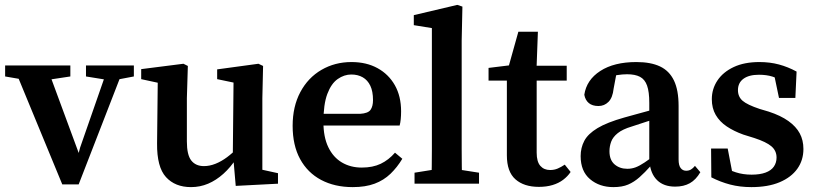

<svg xmlns="http://www.w3.org/2000/svg" viewBox="-20 -752 3343 786"><path d="M235 3 34 -484H170L311 -102H296L308 -148L425 -484H491L302 3ZM1 -439V-484H268V-439L162 -423H94ZM332 -439V-484H528V-439L449 -424H425Z M762 14Q697 14 659.5 -27Q622 -68 623 -165L626 -437L655 -407L558 -428V-469L731 -491L749 -482L745 -350V-173Q745 -118 763 -95Q781 -72 815 -72Q838 -72 862 -81.5Q886 -91 909.5 -108.5Q933 -126 954 -148L969 -104H948Q924 -67 894.5 -40.5Q865 -14 832 0Q799 14 762 14ZM945 9 935 -107 933 -108 936 -414 869 -428V-468L1038 -491L1057 -482L1054 -350V-57L1118 -43V0Z M1424 14Q1350 14 1294.5 -15.5Q1239 -45 1208.5 -101Q1178 -157 1178 -237Q1178 -316 1209.5 -375Q1241 -434 1296 -466Q1351 -498 1419 -498Q1480 -498 1525.5 -473Q1571 -448 1596.5 -403Q1622 -358 1622 -296Q1622 -279 1620.5 -264Q1619 -249 1616 -238H1238V-286H1454Q1487 -288 1497 -302.5Q1507 -317 1507 -342Q1507 -378 1496 -401Q1485 -424 1465 -435.5Q1445 -447 1418 -447Q1389 -447 1362.5 -428.5Q1336 -410 1320 -367.5Q1304 -325 1304 -252Q1304 -191 1324 -149.5Q1344 -108 1379.5 -87Q1415 -66 1461 -66Q1506 -66 1538.5 -81.5Q1571 -97 1597 -127L1627 -102Q1606 -67 1578.5 -40.5Q1551 -14 1513.5 0Q1476 14 1424 14Z M1677 0V-45L1783 -62H1832L1941 -45V0ZM1746 0Q1747 -35 1747.5 -70.5Q1748 -106 1748 -141.5Q1748 -177 1748 -212V-637L1674 -649V-690L1852 -732L1873 -725L1870 -586V-212Q1870 -177 1870 -141.5Q1870 -106 1870.5 -70.5Q1871 -35 1872 0Z M2117 -422V-483H2300V-422ZM2186 13Q2125 13 2090 -18Q2055 -49 2055 -116Q2055 -138 2055 -158.5Q2055 -179 2055 -206V-422H1980V-474L2102 -489L2055 -454L2102 -622H2182L2176 -460L2177 -444V-127Q2177 -90 2192 -73Q2207 -56 2232 -56Q2249 -56 2263 -62Q2277 -68 2292 -78L2316 -48Q2304 -30 2285.5 -16Q2267 -2 2242 5.5Q2217 13 2186 13Z M2491 14Q2434 14 2395.5 -18.5Q2357 -51 2357 -113Q2357 -147 2372 -175.5Q2387 -204 2426 -227.5Q2465 -251 2536 -271Q2562 -278 2588.5 -285.5Q2615 -293 2641.5 -300Q2668 -307 2695 -314V-275Q2661 -265 2628.5 -254.5Q2596 -244 2566 -234Q2529 -223 2509 -207Q2489 -191 2482 -172Q2475 -153 2475 -133Q2475 -97 2496 -79Q2517 -61 2548 -61Q2566 -61 2582 -67Q2598 -73 2619 -87Q2640 -101 2671 -125L2681 -73H2644Q2620 -46 2598 -26.5Q2576 -7 2551.5 3.5Q2527 14 2491 14ZM2744 12Q2697 12 2670 -14.5Q2643 -41 2639 -89L2638 -92V-331Q2638 -376 2629 -401.5Q2620 -427 2600 -437.5Q2580 -448 2547 -448Q2528 -448 2506 -444.5Q2484 -441 2455 -431L2507 -469L2492 -389Q2488 -352 2471 -335Q2454 -318 2430 -318Q2405 -318 2390.5 -330Q2376 -342 2372 -364Q2381 -425 2437.5 -461.5Q2494 -498 2585 -498Q2644 -498 2682 -480Q2720 -462 2739 -422.5Q2758 -383 2758 -318V-99Q2758 -75 2766.5 -64Q2775 -53 2789 -53Q2800 -53 2808.5 -58Q2817 -63 2825 -73L2847 -47Q2829 -16 2804 -2Q2779 12 2744 12Z M3056 14Q3009 14 2969 3.5Q2929 -7 2892 -26L2891 -144H2959L2983 -19H2935V-73Q2963 -56 2992.5 -46.5Q3022 -37 3057 -37Q3091 -37 3114 -45.5Q3137 -54 3148 -70Q3159 -86 3159 -107Q3159 -135 3138 -153Q3117 -171 3068 -187L3023 -201Q2984 -215 2955 -234.5Q2926 -254 2910 -281.5Q2894 -309 2894 -346Q2894 -388 2917 -422.5Q2940 -457 2983.5 -477.5Q3027 -498 3089 -498Q3132 -498 3169 -488Q3206 -478 3241 -459L3236 -351H3169L3146 -461H3191V-414Q3166 -431 3142 -438.5Q3118 -446 3087 -446Q3046 -446 3023.5 -429.5Q3001 -413 3001 -383Q3001 -356 3020 -339.5Q3039 -323 3090 -306L3127 -295Q3176 -279 3207.5 -256.5Q3239 -234 3254 -206Q3269 -178 3269 -142Q3269 -96 3244 -61Q3219 -26 3171.5 -6Q3124 14 3056 14Z"/></svg>

Font: Source Serif 4 18pt SemiBold
Style: Regular
Weight: 600
Designer: Frank Grießhammer
Foundry: Adobe Systems Incorporated
Version: Version 4.004;hotconv 1.0.116;makeotfexe 2.5.65601